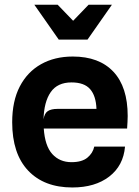

<svg xmlns="http://www.w3.org/2000/svg" viewBox="-20 -800 598 827"><path d="M291.5 7.5Q170 7.5 101.2 -65.2Q32.5 -138 32.5 -273.5Q32.5 -364.5 65.2 -427.5Q98 -490.5 156.8 -523.5Q215.5 -556.5 293.5 -556.5Q407 -556.5 468.5 -491Q530 -425.5 530 -300.5Q530 -287 529.2 -275Q528.5 -263 527.5 -246.5H168.5Q173.5 -171.5 205.2 -136.5Q237 -101.5 288 -101.5Q333 -101.5 356.5 -121Q380 -140.5 386 -168.5H518.5Q511.5 -86.5 450.5 -39.5Q389.5 7.5 291.5 7.5ZM227.5 -331H395.5Q393.5 -387 368.2 -416Q343 -445 288 -445Q227.5 -445 198.5 -403.2Q169.5 -361.5 167.5 -286Q171.5 -312 186 -321.5Q200.5 -331 227.5 -331ZM233 -629.5 128 -779.5H228.5L295 -710.5L361.5 -779.5H462L357 -629.5Z"/></svg>

Font: Spline Sans SemiBold
Style: Regular
Weight: 600
Designer: Eben Sorkin, Mirko Velimirovic
Foundry: Sorkin Type
Version: Version 1.000; ttfautohint (v1.8.3)